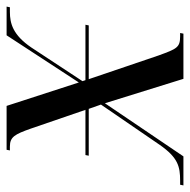

<svg xmlns="http://www.w3.org/2000/svg" viewBox="-33 -559 576 582"><g transform="rotate(-90 255.0 -268.0)"><path d="M-16 0H72L233 -238L307 0H444L446 -10H436C402 -10 398 -20 378 -75L306 -287H469L471 -297H303L300 -306L402 -461C440 -517 475 -526 510 -526H524L526 -536H439L296 -317L225 -536H92L90 -526H102C131 -526 139 -511 156 -463L213 -297H76L74 -287H216L229 -250L107 -72C68 -16 41 -10 -2 -10H-14Z"/></g></svg>

Font: Noto Serif Display SemiCondensed
Style: Italic
Weight: 400
Width: 4
Italic angle: -12°
Designer: Monotype Design Team
Foundry: Monotype Imaging Inc.
Version: Version 2.009